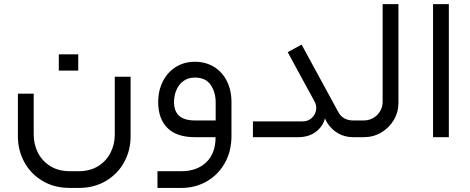

<svg xmlns="http://www.w3.org/2000/svg" viewBox="-20 -678 2324 949"><path d="M369 250.9Q445.8 250.9 504.1 216Q562.5 181.1 594 122.9Q625.5 64.8 625.5 -3.7V-298.7H547.3V-12.9Q547.3 35.4 526.4 76.7Q505.5 118.1 465.1 143.2Q424.6 168.2 369 168.2H325.4Q269.3 168.2 228.9 143.2Q188.4 118.1 167.5 76.7Q146.6 35.4 146.6 -12.9V-215.1H68.5V-3.7Q68.5 64.8 100 122.9Q131.4 181.1 189.8 216Q248.2 250.9 325.4 250.9ZM366.7 -409.5Q318.5 -409.5 270.7 -409.5Q270.2 -369.5 270.7 -329Q270.7 -329 366.7 -329Q366.7 -369.5 366.7 -409.5Z M943 -82.7Q840.1 -82.7 840.1 -173.3Q840.1 -204.5 851.6 -232.3Q863.1 -260.1 886.3 -277.3Q909.5 -294.6 943 -294.6Q997.2 -294.6 1021.6 -258Q1046 -221.5 1046 -173.3V-82.7ZM1124.1 -173.3Q1124.1 -232.1 1101.3 -277.3Q1078.6 -322.6 1037.5 -347.7Q996.3 -372.7 943 -372.7Q890.6 -372.7 849.5 -347.2Q808.4 -321.7 785.2 -276.2Q761.9 -230.7 761.9 -173.3Q761.9 -91.5 807.4 -45.7Q852.9 0 943 0H1045.5Q1045.5 80.4 999.3 124.3Q953.1 168.2 876.4 168.2H758.3V250.9H876.4Q944.9 250.9 1001.4 218.8Q1057.9 186.6 1091 128.2Q1124.1 69.9 1124.1 -6Z M1454 0Q1505.5 0 1540.4 -26Q1575.4 -51.9 1585.9 -92.4L1598.3 -69.4Q1619.5 -36.8 1652.3 -18.4Q1685.2 0 1724.3 0H1733.9V-82.7H1724.3Q1700.4 -82.7 1681.5 -93.3Q1662.7 -103.9 1651.7 -125L1470.6 -457.7L1402.1 -420L1534.9 -176Q1546.4 -154.9 1541.8 -131.9Q1537.2 -108.9 1519.3 -93.5Q1501.4 -78.1 1476.6 -78.1H1230.2V0Z M1733.9 0H1779Q1825.4 0 1864.4 -23Q1903.5 -46 1926.5 -85Q1949.4 -124.1 1949.4 -170.5V-657.6H1871.3V-175.1Q1871.3 -149.8 1858.9 -128.7Q1846.5 -107.5 1825.4 -95.1Q1804.2 -82.7 1779 -82.7H1733.9Q1715.5 -74 1708.9 -57.7Q1702.2 -41.4 1708.9 -25Q1715.5 -8.7 1733.9 0Z M2120.4 0H2198.5V-657.6H2120.4Z"/></svg>

Font: Arad
Style: Regular
Weight: 400
Designer: Mohammad Darvishi
Version: Version 1.010;September 21, 2024;FontCreator 15.0.0.2992 64-